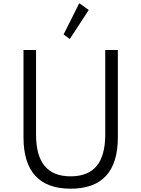

<svg xmlns="http://www.w3.org/2000/svg" viewBox="-20 -1128 856 1164"><path d="M518 -1067.5 460.5 -1108.5 365.5 -919 403 -891.5ZM408.5 16C598.5 16 694.5 -88 694.5 -295.5V-825H618V-312C618 -142 548.5 -59 408.5 -59C268 -59 198.5 -142 198.5 -312V-825H122.5V-295.5C122.5 -88 218.5 16 408.5 16Z"/></svg>

Font: Spartan
Style: Regular
Weight: 400
Designer: Matt Bailey, Mirko Velimirovic
Foundry: Matt Bailey
Version: Version 1.003